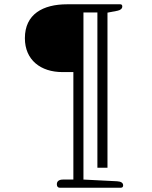

<svg xmlns="http://www.w3.org/2000/svg" viewBox="-20 -715 710 895"><path d="M258 160H544C552 160 554 154 554 149C554 138 545 131 526 130L369 122V-657H434V67H481V-656L528 -665C542 -668 550 -675 550 -685C550 -690 548 -695 541 -695H293C180 -695 96 -649 96 -537C96 -435 170 -379 271 -379H322V122H274C256 122 245 129 245 144C245 154 250 160 258 160Z"/></svg>

Font: Maitree Light
Style: Regular
Weight: 300
Designer: CadsonDemak Team
Foundry: CadsonDemak
Version: Version 1.000;PS 001.000;hotconv 1.0.88;makeotf.lib2.5.64775